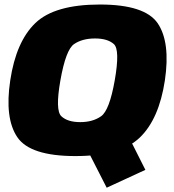

<svg xmlns="http://www.w3.org/2000/svg" viewBox="-20 -702 789 871"><path d="M464 149.5 639.5 68.5 536.5 -136 355 -64ZM322 6Q527 6 614.2 -78Q701.5 -162 728 -337.5Q753.5 -510 695.8 -595.8Q638 -681.5 433 -681.5Q228 -681.5 140.5 -597.5Q53 -513.5 26.5 -337.5Q0.5 -165.5 58.5 -79.8Q116.5 6 322 6ZM344 -148Q286.5 -148 258.2 -174.8Q230 -201.5 254 -337.5Q278.5 -476.5 316 -502Q353.5 -527.5 411 -527.5Q468 -527.5 496.5 -502Q525 -476.5 500.5 -337.5Q476.5 -201.5 438.8 -174.8Q401 -148 344 -148Z"/></svg>

Font: Anybody Black
Style: Italic
Weight: 900
Italic angle: -10°
Designer: Tyler Finck
Foundry: Etcetera Type Company
Version: Version 1.113;gftools[0.9.25]